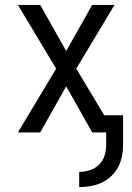

<svg xmlns="http://www.w3.org/2000/svg" viewBox="-20 -540 540 783"><path d="M303 223V161Q325 161 346.5 154Q368 147 384 131.5Q400 116 406.5 94Q413 72 413 50V0H356L250 -188L144 0H53L209 -260L53 -520H144L250 -332L356 -520H447L291 -260L405 -70H482V50Q482 73 477.5 96.5Q473 120 462 141Q451 162 433.5 178.5Q416 195 394.5 205Q373 215 349.5 219Q326 223 303 223Z"/></svg>

Font: Iosevka Fixed
Style: Regular
Weight: 400
Monospace: yes
Designer: Belleve Invis
Foundry: Belleve Invis
Version: Version 33.2.4